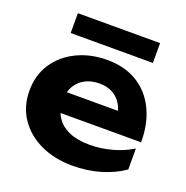

<svg xmlns="http://www.w3.org/2000/svg" viewBox="-138 -895 1004 1038"><g transform="rotate(20 364.0 -376.5)"><path d="M387 16Q285 16 204.5 -22Q124 -60 78 -128Q32 -196 32 -287Q32 -376 76 -443Q120 -510 197.5 -548Q275 -586 373 -586Q473 -586 545 -542Q617 -498 656 -418Q695 -338 695 -230H181V-347H593L526 -305Q523 -352 503.5 -384.5Q484 -417 452 -434.5Q420 -452 376 -452Q328 -452 293 -433Q258 -414 238.5 -380Q219 -346 219 -301Q219 -244 244.5 -204Q270 -164 318.5 -143Q367 -122 437 -122Q501 -122 565 -139.5Q629 -157 680 -189V-68Q622 -28 547.5 -6Q473 16 387 16ZM135 -655V-769H608V-655Z"/></g></svg>

Font: Unbounded SemiBold
Style: Regular
Weight: 600
Designer: Luke Prowse, Jean-Baptiste Morizot, Fátima Lázaro, Florian Runge
Foundry: NaN
Version: Version 1.700